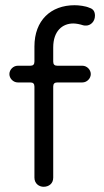

<svg xmlns="http://www.w3.org/2000/svg" viewBox="-20 -700 400 736"><path d="M147 16C167 16 184 4 184 -19V-368C184 -379 189 -384 200 -384H296C313 -384 328 -399 328 -416C328 -433 313 -448 296 -448H200C189 -448 184 -453 184 -464V-518C184 -582 220 -610 261 -610C272 -610 287 -607 299 -603C303 -602 306 -602 310 -602C326 -602 344 -616 344 -640C344 -656 337 -666 323 -670C308 -677 282 -680 266 -680C175 -680 112 -622 112 -522V-464C112 -453 107 -448 96 -448H48C31 -448 16 -433 16 -416C16 -399 31 -384 48 -384H96C107 -384 112 -379 112 -368V-19C112 4 130 16 147 16Z"/></svg>

Font: Dongle Light
Style: Regular
Weight: 300
Designer: Yanghee Ryu
Foundry: Yanghee Ryu
Version: Version 2.000